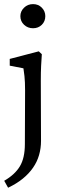

<svg xmlns="http://www.w3.org/2000/svg" viewBox="-26 -671 293 917"><path d="M12.7 225.6 -5.9 192.4Q44.9 163.1 68.8 123.5Q92.8 84 92.8 16.6L93.8 -239.3Q93.8 -280.3 90.8 -307.6Q87.9 -335 85.9 -344.7L20.5 -357.4V-389.6L159.2 -425.8L173.8 -412.1Q171.9 -385.7 170.4 -356.9Q168.9 -328.1 168.9 -284.2L169.9 2Q169.9 37.1 160.6 69.3Q151.4 101.6 131.8 129.9Q112.3 158.2 83 182.1Q53.7 206.1 12.7 225.6ZM131.8 -536.1Q106.4 -536.1 88.9 -552.7Q71.3 -569.3 71.3 -593.8Q71.3 -617.2 88.9 -634.3Q106.4 -651.4 131.8 -651.4Q157.2 -651.4 173.8 -634.3Q190.4 -617.2 190.4 -593.8Q190.4 -569.3 173.8 -552.7Q157.2 -536.1 131.8 -536.1Z"/></svg>

Font: Crimson Pro ExtraLight
Style: Regular
Weight: 400
Version: Version 1.002